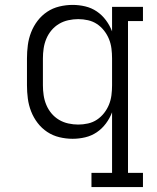

<svg xmlns="http://www.w3.org/2000/svg" viewBox="-20 -558 640 783"><path d="M353 205V147H437V-100Q428 -76 412 -54.5Q396 -33 374.5 -18.5Q353 -4 327.5 2Q302 8 276 8Q249 8 222 1.5Q195 -5 172.5 -20Q150 -35 133.5 -56.5Q117 -78 107 -103.5Q97 -129 93.5 -156Q90 -183 90 -210V-320Q90 -347 93.5 -374Q97 -401 107 -426.5Q117 -452 133.5 -473.5Q150 -495 172.5 -510Q195 -525 222 -531.5Q249 -538 276 -538Q302 -538 327.5 -532Q353 -526 374.5 -511.5Q396 -497 412 -475.5Q428 -454 437 -430V-530H563V-472H502V147H563V205ZM299 -50Q319 -50 339 -54.5Q359 -59 375.5 -70Q392 -81 404.5 -97Q417 -113 424.5 -131.5Q432 -150 434.5 -170Q437 -190 437 -210V-320Q437 -340 434.5 -360Q432 -380 424.5 -398.5Q417 -417 404.5 -433Q392 -449 375.5 -460Q359 -471 339 -475.5Q319 -480 299 -480Q279 -480 258.5 -475.5Q238 -471 220.5 -460.5Q203 -450 190 -434.5Q177 -419 169 -400Q161 -381 158 -360.5Q155 -340 155 -320V-210Q155 -190 158 -169.5Q161 -149 169 -130Q177 -111 190 -95.5Q203 -80 220.5 -69.5Q238 -59 258.5 -54.5Q279 -50 299 -50Z"/></svg>

Font: Iosevka Curly Slab LtEx
Style: Regular
Weight: 300
Width: 7
Monospace: yes
Designer: Belleve Invis
Foundry: Belleve Invis
Version: Version 11.1.0; ttfautohint (v1.8.3)